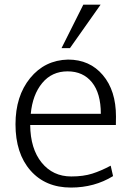

<svg xmlns="http://www.w3.org/2000/svg" viewBox="-20 -804 574 835"><path d="M247.6 -594.7 342.3 -783.7H417.5L284.2 -594.7ZM288.6 11.7Q177.7 11.7 112.5 -62.5Q47.4 -136.7 47.4 -263.7Q47.4 -386.2 111.1 -464.4Q174.8 -542.5 275.9 -544.9Q370.1 -544.9 427.2 -477.5Q484.4 -410.2 484.4 -296.9Q484.4 -292.5 484.1 -279.1Q483.9 -265.6 483.9 -260.3H111.3Q112.3 -157.2 161.1 -96.9Q210 -36.6 290 -36.6Q342.3 -36.6 380.9 -48.8Q419.4 -61 461.4 -83.5L471.7 -38.1Q390.6 11.7 288.6 11.7ZM113.8 -309.1H418.5Q418.5 -398.4 379.9 -446Q341.3 -493.7 273.9 -493.7Q205.6 -493.7 163.6 -442.9Q121.6 -392.1 113.8 -309.1Z"/></svg>

Font: Oxygen Light
Style: Regular
Weight: 300
Designer: vernon adams
Foundry: Vernon Adams
Version: Version Release 0.2.3 webfont; ttfautohint (v0.93.3-1d66) -l